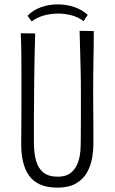

<svg xmlns="http://www.w3.org/2000/svg" viewBox="-20 -848 524 878"><path d="M242 10Q195 10 163 -4.5Q131 -19 112.5 -45.5Q94 -72 85.5 -108Q77 -144 77 -187Q77 -222 77.5 -266Q78 -310 78 -354Q78 -398 78 -432Q78 -477 78 -520Q78 -563 77.5 -606.5Q77 -650 75 -696L141 -695Q140 -662 139 -625.5Q138 -589 137.5 -553Q137 -517 136.5 -484.5Q136 -452 136 -426Q136 -397 135.5 -363.5Q135 -330 135 -298Q135 -266 135 -239.5Q135 -213 135 -198Q135 -150 144.5 -114.5Q154 -79 178 -59.5Q202 -40 244 -40Q277 -40 297 -53Q317 -66 328.5 -87.5Q340 -109 344.5 -134.5Q349 -160 349 -185Q349 -195 349.5 -228.5Q350 -262 350 -312.5Q350 -363 350 -424Q350 -488 348.5 -540.5Q347 -593 346 -634.5Q345 -676 344 -707L409 -706Q409 -673 408.5 -642.5Q408 -612 407.5 -580Q407 -548 406.5 -510Q406 -472 406 -422Q407 -337 407 -274.5Q407 -212 407 -189Q407 -157 400.5 -122Q394 -87 376.5 -57Q359 -27 326.5 -8.5Q294 10 242 10ZM125 -750 106 -776Q131 -802 167.5 -815Q204 -828 244 -828Q283 -828 319 -816Q355 -804 381 -780L362 -751Q338 -770 307 -778Q276 -786 245 -786Q212 -786 180 -777Q148 -768 125 -750Z"/></svg>

Font: Truculenta Light
Style: Regular
Weight: 300
Version: Version 1.002